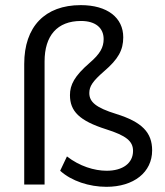

<svg xmlns="http://www.w3.org/2000/svg" viewBox="-20 -720 643 749"><path d="M395.1 8.8C502 8.8 573.5 -48 573.5 -133.3C573.5 -202.9 534.3 -244.1 433.3 -275.5C353.9 -300 328.4 -322.5 328.4 -356.9C328.4 -383.3 341.2 -402.9 386.3 -442.2C441.2 -489.2 460.8 -524.5 460.8 -574.5C460.8 -651 399 -700 295.1 -700C154.9 -700 74.5 -615.7 74.5 -470.6V0H153.9V-480.4C153.9 -580.4 202.9 -638.2 296.1 -638.2C352.9 -638.2 384.3 -610.8 384.3 -567.6C384.3 -535.3 370.6 -509.8 329.4 -474.5C270.6 -423.5 252.9 -389.2 252.9 -349C252.9 -286.3 289.2 -249 394.1 -215.7C471.6 -191.2 499 -169.6 499 -131.4C499 -83.3 458.8 -53.9 396.1 -53.9C348 -53.9 290.2 -71.6 241.2 -109.8L214.7 -53.9C258.8 -13.7 328.4 8.8 395.1 8.8Z"/></svg>

Font: LL Pando Sans
Style: Regular
Weight: 400
Designer: Joshua Smith
Foundry: Joshua Smith
Version: Version 1.000;Glyphs 3.2.1 (3258)